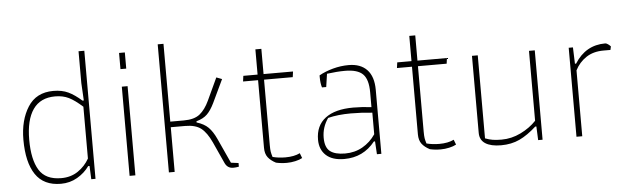

<svg xmlns="http://www.w3.org/2000/svg" viewBox="-45 -824 3266 993"><g transform="rotate(-5 1588.0 -327.5)"><path d="M62 -234Q62 -335 105.5 -403.5Q149 -472 238 -472Q283 -472 315.5 -456.5Q348 -441 384 -409H391L386 -500V-665H416V0H394L391 -69H384Q360 -35 321.5 -12.5Q283 10 236 10Q147 10 104.5 -53Q62 -116 62 -234ZM386 -108V-377Q346 -413 315.5 -428Q285 -443 245 -443Q168 -443 130 -388.5Q92 -334 92 -231Q92 -128 125.5 -73.5Q159 -19 240 -19Q290 -19 327 -44Q364 -69 386 -108Z M594 -638H624V-554H594ZM593 -463H623V0H593Z M1088 -23 1037 -135Q1013 -187 984 -209.5Q955 -232 902 -232H827V0H797V-665H827V-261H897Q952 -261 980.5 -284Q1009 -307 1030 -352L1084 -468L1113 -457L1056 -337Q1038 -300 1018 -280.5Q998 -261 962 -251V-245Q1001 -233 1022.5 -211.5Q1044 -190 1062 -151L1121 -22L1160 -17V2Q1144 5 1131 5Q1101 5 1088 -23Z M1353 -2Q1326 -16 1312 -34.5Q1298 -53 1298 -84V-435H1220L1224 -464H1298V-595H1329V-464H1482L1478 -435H1329V-95Q1329 -72 1331 -60.5Q1333 -49 1338 -33Q1369 -25 1404 -25Q1450 -25 1480 -40L1490 -14Q1476 -6 1453.5 -1Q1431 4 1409 4Q1379 4 1353 -2Z M1580 -101Q1580 -174 1630.5 -212.5Q1681 -251 1776 -251Q1822 -251 1870 -245V-322Q1870 -389 1842.5 -416.5Q1815 -444 1750 -444Q1708 -444 1656 -437L1646 -369H1624Q1617 -391 1617 -423V-432Q1649 -450 1689.5 -461Q1730 -472 1771 -472Q1833 -472 1866.5 -436.5Q1900 -401 1900 -332V0H1877L1873 -67H1867Q1806 10 1707 10Q1645 10 1612.5 -20Q1580 -50 1580 -101ZM1872 -104V-216Q1817 -222 1761 -222Q1694 -222 1642 -209Q1610 -163 1610 -109Q1610 -58 1636 -38Q1662 -18 1714 -18Q1764 -18 1804.5 -41Q1845 -64 1872 -104Z M2152 -2Q2125 -16 2111 -34.5Q2097 -53 2097 -84V-435H2019L2023 -464H2097V-595H2128V-464H2281L2277 -435H2128V-95Q2128 -72 2130 -60.5Q2132 -49 2137 -33Q2168 -25 2203 -25Q2249 -25 2279 -40L2289 -14Q2275 -6 2252.5 -1Q2230 4 2208 4Q2178 4 2152 -2Z M2411 -64V-464H2441V-33Q2462 -25 2480.5 -22Q2499 -19 2526 -19Q2578 -19 2626 -42.5Q2674 -66 2707 -101V-464H2737V0H2714L2711 -71H2705Q2660 -30 2617.5 -10Q2575 10 2521 10Q2468 10 2439.5 -8.5Q2411 -27 2411 -64Z M2913 -462H2935L2938 -377H2944Q3001 -468 3103 -468Q3109 -468 3117.5 -462Q3126 -456 3131 -450L3127 -432H3091Q3038 -432 3001 -407.5Q2964 -383 2943 -342V0H2913Z"/></g></svg>

Font: Athiti ExtraLight
Style: Regular
Weight: 250
Version: Version 1.032